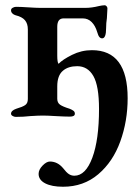

<svg xmlns="http://www.w3.org/2000/svg" viewBox="-20 -442 533 731"><path d="M127 220Q127 204 142 188.5Q157 173 170 173Q199 173 220 198Q233 215 242.5 221Q252 227 263 227Q306 227 331.5 158.5Q357 90 357 -27Q357 -115 335.5 -152.5Q314 -190 274 -190Q240 -190 220 -173Q198 -155 198 -113V-66Q198 -51 208.5 -43.5Q219 -36 245 -28Q255 -24 260 -20Q265 -16 265 -9Q265 2 246 2Q226 2 192 0Q160 -2 143 -2Q127 -2 95 0Q70 3 40 3Q34 3 28 -0.5Q22 -4 22 -9Q22 -21 42 -28Q66 -35 76 -42Q86 -49 86 -65V-330Q86 -352 75 -365Q64 -378 39 -384Q32 -386 27 -391Q22 -396 22 -403Q22 -409 28.5 -412.5Q35 -416 41 -416Q58 -416 88 -414Q118 -412 133 -412H305Q329 -412 357 -419Q362 -420 367.5 -421Q373 -422 379 -422Q382 -422 385.5 -418.5Q389 -415 389 -410Q389 -401 387 -373Q384 -354 384 -335Q384 -296 369 -296Q363 -296 358.5 -301Q354 -306 350 -320Q343 -344 329 -358Q315 -372 295 -372H222Q198 -372 198 -340V-230Q198 -204 203 -199Q218 -215 254 -233Q290 -251 330 -251Q466 -251 466 -68Q466 19 438 96.5Q410 174 354 221.5Q298 269 220 269Q177 269 152 256Q127 243 127 220Z"/></svg>

Font: EB Garamond SemiBold
Style: Regular
Weight: 600
Designer: Georg Duffner and Octavio Pardo
Foundry: Georg Duffner
Version: Version 1.000